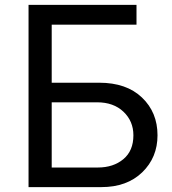

<svg xmlns="http://www.w3.org/2000/svg" viewBox="-20 -765 703 785"><path d="M191.4 -80.1H379.9Q443.4 -80.1 484.4 -114.3Q525.4 -148.4 525.4 -211.9Q525.4 -269.5 484.9 -308.1Q444.3 -346.7 377 -346.7H191.4ZM96.7 0V-745.1H538.1V-664.1H191.4V-426.8H385.7Q497.1 -426.8 560.5 -366.2Q624 -305.7 624 -211.9Q624 -121.1 561.5 -60.5Q499 0 394.5 0Z"/></svg>

Font: Gothic A1 Medium
Style: Regular
Weight: 500
Designer: HanYang I&C Co.,Ltd.
Foundry: HanYang I&C Co.,Ltd.
Version: Version 2.50